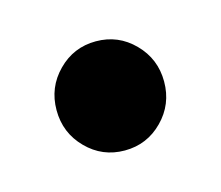

<svg xmlns="http://www.w3.org/2000/svg" viewBox="-38 -164 252 219"><g transform="rotate(-15 88.0 -54.5)"><path d="M132.8 -9Q114.3 9.8 87.9 9.8Q61.5 9.8 43 -9Q24.4 -27.8 24.4 -54.7Q24.4 -81.5 43 -100.3Q61.5 -119.1 87.9 -119.1Q114.3 -119.1 132.8 -100.3Q151.4 -81.5 151.4 -54.7Q151.4 -27.8 132.8 -9Z"/></g></svg>

Font: Classica
Style: Book
Weight: 400
Designer: Wojciech Kalinowski "wmk69" (wmk69@o2.pl)
Foundry: Wojciech Kalinowski "wmk69" (wmk69@o2.pl)
Version: Version 2.1.1; 2021-05-14